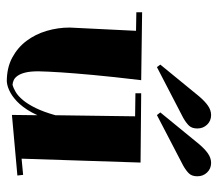

<svg xmlns="http://www.w3.org/2000/svg" viewBox="-60 -588 681 602"><g transform="rotate(90 281.0 -287.5)"><path d="M490.2 -387.2 478 -14.2 528.8 -19 530.8 -1 340.8 16.1 341.8 -64Q333.5 -45.9 324.7 -32.2Q315.9 -18.6 306.9 -8.5Q297.9 1.5 289.1 8.5Q280.3 15.6 272.5 20Q253.9 30.8 235.8 32.2Q193.4 32.2 161.6 15.4Q129.9 -1.5 108.9 -29.3Q87.9 -57.1 77.4 -92.5Q66.9 -127.9 66.9 -165L77.1 -373L19 -374V-392.1L231.9 -389.2Q221.2 -299.8 215.6 -238.5Q210 -177.2 207.5 -139.2Q204.6 -94.2 204.1 -66.9Q204.1 -41.5 208 -25.9Q211.9 -10.3 218.3 -1.5Q224.6 7.3 231.9 10.5Q239.3 13.7 246.1 14.2Q256.3 11.7 268.8 4.4Q281.2 -2.9 294.2 -18.3Q307.1 -33.7 319.3 -58.6Q331.5 -83.5 341.8 -120.1L345.2 -370.1L272.9 -371.1V-389.2ZM190.9 -438.5 183.1 -449.2 282.2 -570.3Q297.9 -588.9 312 -598.6Q326.2 -608.4 341.3 -608.4Q359.4 -608.4 371.3 -595.9Q383.3 -583.5 383.3 -565.4Q383.3 -548.3 374.5 -539.1Q365.7 -529.8 349.1 -520.5ZM341.3 -438.5 333 -449.2 432.1 -570.3Q447.8 -588.9 461.9 -598.6Q476.1 -608.4 491.2 -608.4Q509.3 -608.4 521.2 -595.9Q533.2 -583.5 533.2 -565.4Q533.2 -548.3 524.4 -539.1Q515.6 -529.8 499 -520.5Z"/></g></svg>

Font: Purple Purse
Style: Regular
Weight: 400
Designer: Astigmatic (AOETI)
Foundry: Astigmatic (AOETI)
Version: Version 1.000